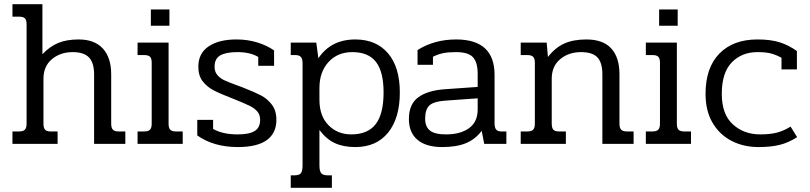

<svg xmlns="http://www.w3.org/2000/svg" viewBox="-20 -682 3837 910"><path d="M39 -59H71Q90 -59 98 -67.5Q106 -76 106 -96V-567Q106 -587 98 -595Q90 -603 71 -603H39V-662H181V-425Q216 -462 256 -478.5Q296 -495 353 -495Q428 -495 467.5 -452Q507 -409 507 -330V-96Q507 -76 515 -67.5Q523 -59 542 -59H574V0H426V-329Q426 -385 401.5 -410Q377 -435 325 -435Q266 -435 226 -401.5Q186 -368 186 -309V-96Q186 -76 193.5 -67.5Q201 -59 220 -59H253V0H39Z M695 -637H783V-560H695ZM632 -59H664Q683 -59 691 -67.5Q699 -76 699 -96V-385Q699 -405 691 -413Q683 -421 664 -421H632V-480H779V-95Q779 -75 787 -67Q795 -59 814 -59H846V0H632Z M915 -40V-114H990V-71Q1035 -45 1107 -45Q1161 -45 1187 -61Q1213 -77 1213 -114Q1213 -137 1200.5 -152.5Q1188 -168 1164 -180Q1140 -192 1090 -212Q1025 -237 992.5 -254Q960 -271 940 -297.5Q920 -324 920 -366Q920 -429 968.5 -462Q1017 -495 1101 -495Q1153 -495 1199 -481Q1245 -467 1279 -443V-370H1204V-412Q1166 -435 1105 -435Q1051 -435 1024 -419.5Q997 -404 997 -366Q997 -342 1010 -326.5Q1023 -311 1042.5 -302Q1062 -293 1097 -280Q1127 -269 1132 -267Q1188 -245 1217.5 -229.5Q1247 -214 1268.5 -186Q1290 -158 1290 -114Q1290 -51 1244.5 -18Q1199 15 1107 15Q993 15 915 -40Z M1358 149H1375Q1399 149 1406.5 138.5Q1414 128 1414 102V-382Q1414 -403 1406 -412Q1398 -421 1380 -421H1358V-480H1479L1489 -406Q1549 -495 1664 -495Q1763 -495 1819 -429.5Q1875 -364 1875 -244Q1875 -122 1819.5 -53.5Q1764 15 1664 15Q1608 15 1567.5 -3.5Q1527 -22 1494 -66V102Q1494 128 1502 138.5Q1510 149 1534 149H1553V208H1358ZM1798 -244Q1798 -342 1762 -388.5Q1726 -435 1650 -435Q1580 -435 1537 -388Q1494 -341 1494 -265V-209Q1494 -132 1537 -88.5Q1580 -45 1645 -45Q1723 -45 1760.5 -93.5Q1798 -142 1798 -244Z M1918 -118Q1918 -188 1962 -220.5Q2006 -253 2087 -259L2244 -270V-332Q2244 -387 2221.5 -411Q2199 -435 2142 -435Q2104 -435 2080 -430Q2056 -425 2032 -413V-375H1959V-445Q2039 -495 2142 -495Q2324 -495 2324 -327V-98Q2324 -77 2331.5 -68Q2339 -59 2356 -59H2380V0H2275L2263 -62Q2233 -22 2188.5 -3.5Q2144 15 2076 15Q1999 15 1958.5 -19.5Q1918 -54 1918 -118ZM2244 -163V-216L2090 -205Q2035 -201 2015 -182Q1995 -163 1995 -119Q1995 -82 2017.5 -63.5Q2040 -45 2094 -45Q2162 -45 2203 -74.5Q2244 -104 2244 -163Z M2448 -59H2480Q2499 -59 2507 -67.5Q2515 -76 2515 -96V-384Q2515 -404 2507 -412.5Q2499 -421 2480 -421H2448V-480H2571L2577 -412Q2611 -456 2654 -475.5Q2697 -495 2759 -495Q2838 -495 2877 -452.5Q2916 -410 2916 -330V-96Q2916 -76 2924 -67.5Q2932 -59 2951 -59H2983V0H2835V-329Q2835 -385 2811.5 -410Q2788 -435 2734 -435Q2675 -435 2635 -401.5Q2595 -368 2595 -309V-96Q2595 -76 2602.5 -67.5Q2610 -59 2629 -59H2662V0H2448Z M3104 -637H3192V-560H3104ZM3041 -59H3073Q3092 -59 3100 -67.5Q3108 -76 3108 -96V-385Q3108 -405 3100 -413Q3092 -421 3073 -421H3041V-480H3188V-95Q3188 -75 3196 -67Q3204 -59 3223 -59H3255V0H3041Z M3324 -237Q3324 -361 3389.5 -428Q3455 -495 3570 -495Q3633 -495 3675.5 -481.5Q3718 -468 3757 -440V-353H3684V-408Q3659 -422 3634.5 -428.5Q3610 -435 3570 -435Q3496 -435 3448.5 -386.5Q3401 -338 3401 -237Q3401 -140 3453.5 -92.5Q3506 -45 3583 -45Q3630 -45 3662.5 -53.5Q3695 -62 3727 -82L3758 -32Q3718 -6 3676 4.5Q3634 15 3575 15Q3504 15 3447 -14.5Q3390 -44 3357 -100.5Q3324 -157 3324 -237Z"/></svg>

Font: Pridi Light
Style: Regular
Weight: 300
Designer: Katatrad Team
Foundry: CadsonDemak
Version: Version 1.003